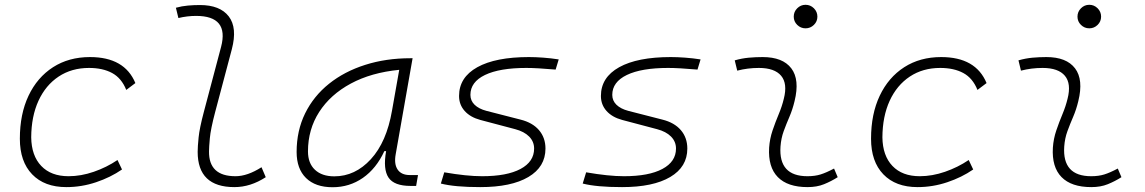

<svg xmlns="http://www.w3.org/2000/svg" viewBox="-20 -763 4728 793"><path d="M263.2 -35.2Q314.5 -35.2 367.4 -53.5Q420.4 -71.8 465.3 -102.1L483.9 -63Q436.5 -30.3 376.7 -10.3Q316.9 9.8 253.9 9.8Q163.6 9.8 112.8 -43Q62 -95.7 62 -189.9Q62 -292 97.9 -367.7Q133.8 -443.4 199 -485.4Q264.2 -527.3 351.6 -527.3Q494.6 -527.3 539.1 -419.9L501.5 -391.6Q481.9 -440.4 443.1 -461.4Q404.3 -482.4 347.7 -482.4Q275.9 -482.4 222.2 -446.8Q168.5 -411.1 138.9 -346.7Q109.4 -282.2 108.9 -195.8Q109.9 -120.1 150.4 -77.6Q190.9 -35.2 263.2 -35.2Z M948.2 9.8Q796.4 9.8 796.4 -135.7Q796.4 -157.2 800.3 -195.6Q804.2 -233.9 821.8 -300.3L893.1 -569.3Q926.8 -697.3 790 -697.3Q753.4 -697.3 716.8 -688.5L706.5 -731Q731 -737.8 755.9 -740Q780.8 -742.2 805.7 -742.2Q888.7 -742.2 924.8 -695.3Q960.9 -648.4 937.5 -559.6L868.7 -300.3Q850.1 -230 846.7 -192.1Q843.3 -154.3 843.3 -138.2Q841.8 -35.2 952.6 -35.2Q1002 -35.2 1060.1 -72.3L1077.6 -31.2Q1014.6 9.8 948.2 9.8Z M1353.5 10.3Q1282.7 10.3 1243.9 -27.8Q1205.1 -65.9 1205.1 -135.3Q1205.1 -223.1 1240.2 -294.7Q1275.4 -366.2 1338.9 -417Q1402.3 -467.8 1488.3 -495.1Q1574.2 -522.5 1675.3 -522.5H1684.1L1614.3 -126Q1606.9 -85.4 1622.3 -62.7Q1637.7 -40 1672.4 -40H1706.5L1698.7 4.9H1675.8Q1607.9 4.9 1584.7 -29.5Q1561.5 -64 1574.7 -138.7H1567.4Q1534.2 -66.9 1478.8 -28.3Q1423.3 10.3 1353.5 10.3ZM1360.8 -34.7Q1446.8 -34.7 1511.7 -105.5Q1576.7 -176.3 1599.1 -306.2L1628.9 -474.6Q1513.7 -463.4 1429.2 -418Q1344.7 -372.6 1298.3 -300.5Q1252 -228.5 1252 -137.7Q1252 -88.9 1280.8 -61.8Q1309.6 -34.7 1360.8 -34.7Z M1963.4 9.8Q1857.9 9.8 1800.8 -4.9L1814.9 -51.3Q1907.2 -35.2 1971.2 -35.2Q2073.7 -35.2 2129.9 -65.2Q2186 -95.2 2186 -149.4Q2186 -178.2 2165.5 -199Q2145 -219.7 2107.9 -229.5L1963.9 -267.6Q1922.4 -278.8 1899.2 -304.7Q1876 -330.6 1876 -366.7Q1876 -443.4 1951.4 -485.4Q2026.9 -527.3 2164.6 -527.3Q2191.9 -527.3 2224.1 -524.9Q2256.3 -522.5 2287.6 -517.6L2274.9 -475.6Q2196.8 -482.4 2153.8 -482.4Q2043.5 -482.4 1983.2 -453.4Q1922.9 -424.3 1922.9 -371.1Q1922.9 -347.2 1940.2 -330.3Q1957.5 -313.5 1988.8 -305.2L2129.9 -269Q2179.2 -256.8 2206.1 -225.6Q2232.9 -194.3 2232.9 -149.4Q2232.9 -73.7 2162.4 -32Q2091.8 9.8 1963.4 9.8Z M2549.3 9.8Q2443.8 9.8 2386.7 -4.9L2400.9 -51.3Q2493.2 -35.2 2557.1 -35.2Q2659.7 -35.2 2715.8 -65.2Q2772 -95.2 2772 -149.4Q2772 -178.2 2751.5 -199Q2731 -219.7 2693.8 -229.5L2549.8 -267.6Q2508.3 -278.8 2485.1 -304.7Q2461.9 -330.6 2461.9 -366.7Q2461.9 -443.4 2537.4 -485.4Q2612.8 -527.3 2750.5 -527.3Q2777.8 -527.3 2810.1 -524.9Q2842.3 -522.5 2873.5 -517.6L2860.8 -475.6Q2782.7 -482.4 2739.7 -482.4Q2629.4 -482.4 2569.1 -453.4Q2508.8 -424.3 2508.8 -371.1Q2508.8 -347.2 2526.1 -330.3Q2543.5 -313.5 2574.7 -305.2L2715.8 -269Q2765.1 -256.8 2792 -225.6Q2818.8 -194.3 2818.8 -149.4Q2818.8 -73.7 2748.3 -32Q2677.7 9.8 2549.3 9.8Z M3424.8 -66.9 3439.9 -31.2Q3413.1 -14.2 3383.5 -2.2Q3354 9.8 3315.4 9.8Q3232.9 9.8 3192.4 -31.7Q3151.9 -73.2 3156.7 -153.3Q3159.2 -189.9 3170.9 -224.4Q3182.6 -258.8 3196.3 -291.5Q3210 -324.2 3217.3 -355Q3233.4 -417.5 3206.3 -450Q3179.2 -482.4 3114.3 -482.4Q3067.9 -482.4 3024.9 -471.2L3014.6 -513.7Q3043.5 -522 3072.3 -524.7Q3101.1 -527.3 3129.9 -527.3Q3212.9 -527.3 3248.3 -480.7Q3283.7 -434.1 3261.7 -345.2Q3253.4 -310.5 3240.5 -280.5Q3227.5 -250.5 3216.8 -221.2Q3206.1 -191.9 3203.6 -157.7Q3195.3 -35.2 3314.9 -35.2Q3345.7 -35.2 3369.1 -42.5Q3392.6 -49.8 3424.8 -66.9ZM3307.1 -646Q3287.1 -646 3272.7 -660.2Q3258.3 -674.3 3258.3 -694.3Q3258.3 -714.4 3272.7 -728.8Q3287.1 -743.2 3307.1 -743.2Q3327.1 -743.2 3341.6 -728.8Q3356 -714.4 3356 -694.3Q3356 -674.3 3341.6 -660.2Q3327.1 -646 3307.1 -646Z M3778.8 -35.2Q3830.1 -35.2 3883.1 -53.5Q3936 -71.8 3981 -102.1L3999.5 -63Q3952.1 -30.3 3892.3 -10.3Q3832.5 9.8 3769.5 9.8Q3679.2 9.8 3628.4 -43Q3577.6 -95.7 3577.6 -189.9Q3577.6 -292 3613.5 -367.7Q3649.4 -443.4 3714.6 -485.4Q3779.8 -527.3 3867.2 -527.3Q4010.3 -527.3 4054.7 -419.9L4017.1 -391.6Q3997.6 -440.4 3958.7 -461.4Q3919.9 -482.4 3863.3 -482.4Q3791.5 -482.4 3737.8 -446.8Q3684.1 -411.1 3654.5 -346.7Q3625 -282.2 3624.5 -195.8Q3625.5 -120.1 3666 -77.6Q3706.5 -35.2 3778.8 -35.2Z M4596.7 -66.9 4611.8 -31.2Q4585 -14.2 4555.4 -2.2Q4525.9 9.8 4487.3 9.8Q4404.8 9.8 4364.3 -31.7Q4323.7 -73.2 4328.6 -153.3Q4331.1 -189.9 4342.8 -224.4Q4354.5 -258.8 4368.2 -291.5Q4381.8 -324.2 4389.2 -355Q4405.3 -417.5 4378.2 -450Q4351.1 -482.4 4286.1 -482.4Q4239.7 -482.4 4196.8 -471.2L4186.5 -513.7Q4215.3 -522 4244.1 -524.7Q4272.9 -527.3 4301.8 -527.3Q4384.8 -527.3 4420.2 -480.7Q4455.6 -434.1 4433.6 -345.2Q4425.3 -310.5 4412.4 -280.5Q4399.4 -250.5 4388.7 -221.2Q4377.9 -191.9 4375.5 -157.7Q4367.2 -35.2 4486.8 -35.2Q4517.6 -35.2 4541 -42.5Q4564.5 -49.8 4596.7 -66.9ZM4479 -646Q4459 -646 4444.6 -660.2Q4430.2 -674.3 4430.2 -694.3Q4430.2 -714.4 4444.6 -728.8Q4459 -743.2 4479 -743.2Q4499 -743.2 4513.4 -728.8Q4527.8 -714.4 4527.8 -694.3Q4527.8 -674.3 4513.4 -660.2Q4499 -646 4479 -646Z"/></svg>

Font: Cascadia Code ExtraLight
Style: Italic
Weight: 200
Italic angle: -10°
Monospace: yes
Designer: Aaron Bell
Foundry: Saja Typeworks
Version: Version 2404.023; ttfautohint (v1.8.4)